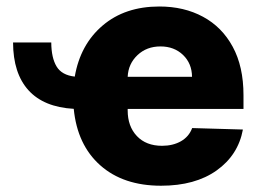

<svg xmlns="http://www.w3.org/2000/svg" viewBox="-20 -573 823 603"><path d="M21 -439.6H141Q141.3 -391.3 157.7 -364.2Q174 -337 214.8 -332.4Q232.2 -433.2 302.4 -492.9Q372.5 -552.6 480.5 -552.6Q557.9 -552.6 617.5 -520.4Q677.2 -488.3 710.9 -426.1Q744.7 -364 744.7 -274.1V-230.8H381V-226.2Q381 -176.1 410 -145.6Q438.9 -115.1 489 -115.1Q523.1 -115.1 548.3 -129.4Q573.5 -143.8 583.5 -170.8L742.9 -166.2Q728 -85.9 660.5 -37.8Q593 10.3 485.8 10.3Q367.2 10.3 294.9 -53.8Q222.7 -117.9 211.6 -231.2Q117.5 -236.5 69.4 -289.6Q21.3 -342.7 21 -439.6ZM381 -331.7H583.1Q582.7 -373.6 554.9 -400.4Q527 -427.2 484 -427.2Q440.7 -427.2 411.8 -399.9Q382.8 -372.5 381 -331.7Z"/></svg>

Font: Inter UI Extra Bold
Style: Regular
Weight: 800
Designer: Rasmus Andersson
Foundry: rsms
Version: 3.2;8d6f07862